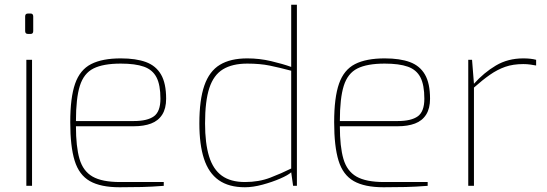

<svg xmlns="http://www.w3.org/2000/svg" viewBox="-20 -783 2306 809"><path d="M98 -640Q86 -640 86 -652V-714Q86 -726 98 -726H109Q115 -726 117.5 -722.5Q120 -719 120 -714V-652Q120 -640 109 -640ZM91 0V-531H115V0Z M484 6Q404 6 358.5 -20Q313 -46 294.5 -106Q276 -166 276 -268Q276 -372 296.5 -430.5Q317 -489 364 -513Q411 -537 489 -537Q553 -537 595 -521.5Q637 -506 658.5 -469Q680 -432 680 -367Q680 -326 663.5 -300Q647 -274 616.5 -262.5Q586 -251 544 -251H300Q300 -165 315 -113.5Q330 -62 370 -39Q410 -16 486 -16H670V0Q619 4 577.5 5Q536 6 484 6ZM300 -273H544Q601 -273 628.5 -293Q656 -313 656 -367Q656 -425 639.5 -457Q623 -489 586.5 -502Q550 -515 489 -515Q415 -515 374 -494.5Q333 -474 316.5 -421.5Q300 -369 300 -273Z M1012 6Q944 6 901.5 -24Q859 -54 839.5 -114Q820 -174 820 -263Q820 -362 841 -422.5Q862 -483 906.5 -510Q951 -537 1022 -537Q1073 -537 1122 -525.5Q1171 -514 1207 -501V-763H1231V0H1215L1207 -57Q1194 -45 1160.5 -30.5Q1127 -16 1086.5 -5Q1046 6 1012 6ZM1012 -16Q1071 -16 1119 -34.5Q1167 -53 1207 -73V-485Q1158 -498 1117 -506.5Q1076 -515 1022 -515Q959 -515 919.5 -491Q880 -467 862 -412Q844 -357 844 -263Q844 -179 861 -124Q878 -69 915 -42.5Q952 -16 1012 -16Z M1596 6Q1516 6 1470.5 -20Q1425 -46 1406.5 -106Q1388 -166 1388 -268Q1388 -372 1408.5 -430.5Q1429 -489 1476 -513Q1523 -537 1601 -537Q1665 -537 1707 -521.5Q1749 -506 1770.5 -469Q1792 -432 1792 -367Q1792 -326 1775.5 -300Q1759 -274 1728.5 -262.5Q1698 -251 1656 -251H1412Q1412 -165 1427 -113.5Q1442 -62 1482 -39Q1522 -16 1598 -16H1782V0Q1731 4 1689.5 5Q1648 6 1596 6ZM1412 -273H1656Q1713 -273 1740.5 -293Q1768 -313 1768 -367Q1768 -425 1751.5 -457Q1735 -489 1698.5 -502Q1662 -515 1601 -515Q1527 -515 1486 -494.5Q1445 -474 1428.5 -421.5Q1412 -369 1412 -273Z M1953 0V-531H1969L1977 -430Q2019 -477 2069.5 -507Q2120 -537 2185 -537Q2201 -537 2214.5 -535.5Q2228 -534 2239 -531V-507Q2228 -509 2214.5 -511Q2201 -513 2185 -513Q2142 -513 2109 -501.5Q2076 -490 2044.5 -468Q2013 -446 1977 -414V0Z"/></svg>

Font: Exo Thin Thin
Style: Regular
Weight: 250
Version: Version 2.000